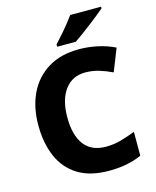

<svg xmlns="http://www.w3.org/2000/svg" viewBox="-135 -1023 916 1125"><g transform="rotate(-15 322.5 -460.5)"><path d="M397 -583Q319 -583 274 -522.5Q229 -462 229 -355Q229 -247 273 -189Q317 -131 405 -131Q452 -131 496 -143.5Q540 -156 584 -173V-28Q538 -8 490 1Q442 10 386 10Q271 10 197.5 -36Q124 -82 88.5 -164Q53 -246 53 -356Q53 -464 93 -547Q133 -630 210 -677Q287 -724 398 -724Q451 -724 507 -712.5Q563 -701 614 -676L560 -540Q523 -558 482.5 -570.5Q442 -583 397 -583ZM588 -921Q572 -907 547 -887Q522 -867 493.5 -845Q465 -823 438 -803.5Q411 -784 392 -771H279V-785Q295 -803 318 -828.5Q341 -854 363 -881.5Q385 -909 401 -931H588Z"/></g></svg>

Font: Noto Sans Georgian ExtraBold
Style: Regular
Weight: 800
Designer: Monotype Design Team, Akaki Razmadze
Foundry: Google LLC
Version: Version 2.005; ttfautohint (v1.8.4.7-5d5b)